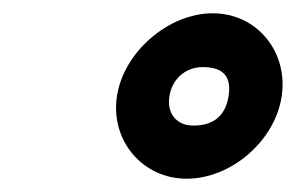

<svg xmlns="http://www.w3.org/2000/svg" viewBox="-20 -728 445 289"><path d="M156 -583C146 -517 194 -459 261 -459C328 -459 394 -516 404 -583C414 -650 367 -708 300 -708C234 -708 166 -650 156 -583ZM235 -583C239 -609 259 -627 285 -627C315 -627 329 -614 324 -583C319 -553 301 -539 271 -539C245 -539 231 -558 235 -583Z"/></svg>

Font: Asimov Print
Style: Regular
Weight: 500
Designer: Google
Version: Version 2.000980: 2014